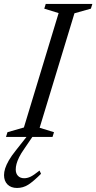

<svg xmlns="http://www.w3.org/2000/svg" viewBox="-48 -696 489 976"><path d="M250 -629.5 177 -652 184.5 -676H421.5L414 -652L330.5 -628.5L153.5 -46.5L226.5 -24L219 0H-17.5L-10 -24L73.5 -48ZM32 165.5Q32 186 43.5 198Q55 210 75 210Q90.5 210 106.8 202.5Q123 195 153 171L160.5 187.5Q122 226 95.8 242.8Q69.5 259.5 38.5 259.5Q8 259.5 -9.8 241.8Q-27.5 224 -27.5 194Q-27.5 178.5 -21.8 160.2Q-16 142 -3 119.2Q10 96.5 33 68L104 -22H131.5L75 61Q59 83.5 49.5 102.8Q40 122 36 137.2Q32 152.5 32 165.5Z"/></svg>

Font: Newsreader 16pt 16pt
Style: Italic
Weight: 400
Italic angle: -17°
Version: Version 1.003